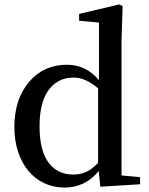

<svg xmlns="http://www.w3.org/2000/svg" viewBox="-20 -834 676 869"><path d="M272 15C334 15 386 -10 427 -60L434 11L614 0V-32L530 -40V-650L535 -806L520 -814L338 -771V-740L428 -732V-471C389 -518 340 -541 283 -541C214 -541 157 -516 113 -465C68 -413 45 -344 45 -259C45 -95 139 15 272 15ZM311 -44C265 -44 229 -61 202 -95C173 -132 159 -188 159 -263C159 -338 174 -395 205 -433C232 -466 268 -483 313 -483C349 -483 386 -467 424 -434V-97C387 -58 355 -44 311 -44Z"/></svg>

Font: AllPunType SemiBold
Style: Regular
Weight: 600
Version: 1.0